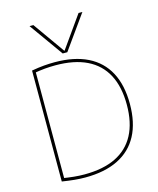

<svg xmlns="http://www.w3.org/2000/svg" viewBox="-143 -1099 991 1207"><g transform="rotate(-15 352.5 -495.0)"><path d="M167 -1000H192L338 -794H340L486 -1000H511L354 -780H324ZM260 10Q226 10 190.5 6.5Q155 3 110 -4V-726Q155 -734 190.5 -737Q226 -740 260 -740Q387 -740 474 -697Q561 -654 605.5 -570.5Q650 -487 650 -365Q650 -243 605.5 -159.5Q561 -76 474 -33Q387 10 260 10ZM260 -10Q382 -10 464 -50Q546 -90 588 -169Q630 -248 630 -365Q630 -482 588 -561Q546 -640 464 -680Q382 -720 260 -720Q226 -720 191 -717Q156 -714 113 -706L130 -716V-14L113 -24Q156 -17 191 -13.5Q226 -10 260 -10Z"/></g></svg>

Font: M PLUS 2 Thin
Style: Regular
Weight: 100
Designer: Coji Morishita
Foundry: UNDERFOREST DESIGN
Version: Version 1.001